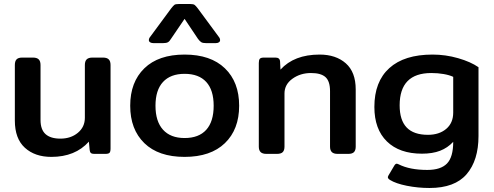

<svg xmlns="http://www.w3.org/2000/svg" viewBox="-20 -767 2464 957"><path d="M54 -166V-443Q54 -462 62.5 -471Q71 -480 91 -480H144Q164 -480 173 -471Q182 -462 182 -443V-169Q182 -121 207 -98.5Q232 -76 281 -76Q333 -76 368 -105Q403 -134 403 -180V-443Q403 -462 412 -471Q421 -480 441 -480H493Q513 -480 522 -471Q531 -462 531 -443V-27Q531 -11 526 -5.5Q521 0 505 0H449Q438 0 433 -4.5Q428 -9 427 -19L423 -61Q355 15 236 15Q154 15 104 -30.5Q54 -76 54 -166Z M722 -567Q722 -576 729 -584L833 -725Q844 -739 849.5 -743Q855 -747 871 -747H928Q944 -747 950 -742.5Q956 -738 966 -725L1070 -584Q1077 -576 1077 -567Q1077 -560 1071 -556Q1065 -552 1055 -552H1008Q991 -552 983.5 -556.5Q976 -561 967 -573L900 -673L832 -573Q825 -561 817 -556.5Q809 -552 792 -552H745Q735 -552 728.5 -556Q722 -560 722 -567ZM629 -240Q629 -358 699.5 -426.5Q770 -495 900 -495Q1030 -495 1101 -426.5Q1172 -358 1172 -240Q1172 -122 1101 -53.5Q1030 15 900 15Q770 15 699.5 -53.5Q629 -122 629 -240ZM1045 -240Q1045 -318 1008 -358.5Q971 -399 900 -399Q830 -399 792.5 -358.5Q755 -318 755 -240Q755 -162 792.5 -120.5Q830 -79 900 -79Q971 -79 1008 -120Q1045 -161 1045 -240Z M1270 -36V-453Q1270 -468 1275 -474Q1280 -480 1296 -480H1353Q1375 -480 1376 -460L1378 -420Q1446 -495 1573 -495Q1654 -495 1703.5 -451.5Q1753 -408 1753 -321V-36Q1753 -18 1744.5 -9Q1736 0 1716 0H1663Q1643 0 1634 -9Q1625 -18 1625 -36V-313Q1625 -362 1602.5 -382.5Q1580 -403 1530 -403Q1477 -403 1437.5 -374.5Q1398 -346 1398 -301V-36Q1398 -18 1389.5 -9Q1381 0 1360 0H1308Q1288 0 1279 -9Q1270 -18 1270 -36Z M1924 130Q1908 121 1916 108L1945 59Q1951 49 1957 49Q1961 49 1967 52Q2022 80 2110 80Q2177 80 2208 48Q2239 16 2239 -60Q2211 -30 2173.5 -15.5Q2136 -1 2083 -1Q1971 -1 1908.5 -62Q1846 -123 1846 -234Q1846 -360 1920.5 -427.5Q1995 -495 2136 -495Q2201 -495 2263.5 -477Q2326 -459 2365 -432V-89Q2365 32 2306 101Q2247 170 2121 170Q2063 170 2008 159Q1953 148 1924 130ZM2239 -206V-384Q2220 -393 2191 -398Q2162 -403 2130 -403Q1972 -403 1972 -242Q1972 -168 2007 -131.5Q2042 -95 2113 -95Q2169 -95 2204 -124.5Q2239 -154 2239 -206Z"/></svg>

Font: Mitr
Style: Regular
Weight: 400
Designer: Thanarat Vachiruckul
Foundry: Cadson Demak
Version: Version 1.003